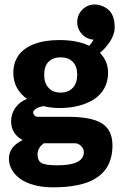

<svg xmlns="http://www.w3.org/2000/svg" viewBox="-20 -635 543 851"><path d="M322.3 -537.1Q322.3 -569.6 345.1 -592.4Q367.9 -615.2 400.4 -615.2Q412.6 -615.2 424.3 -611.6Q439.5 -606.9 450.8 -599.4Q462.2 -591.8 469.2 -582.8Q476.3 -573.7 480.7 -561.9Q485.1 -550 486.7 -538.2Q488.3 -526.4 488.3 -512Q488.3 -497.1 482.4 -480.7Q476.6 -464.4 466.9 -449.8Q457.3 -435.3 445.9 -422.7Q434.6 -410.2 422.6 -400.6Q459 -364.7 459 -312.5Q459 -273.4 442 -243Q425 -212.6 395.3 -194Q365.5 -175.3 327.3 -165.8Q289.1 -156.2 244.1 -156.2Q207 -156.2 173.1 -164.6Q150.9 -161.1 138.9 -152.6Q127 -144 127 -136.7Q127 -129.4 133.1 -123.3Q139.2 -117.2 146.5 -117.2H283.2Q386.5 -117.2 432.5 -87.6Q478.5 -58.1 478.5 9.8Q478.5 42.5 470.5 69.2Q462.4 95.9 448.6 114.9Q434.8 133.8 414.6 148.3Q394.3 162.8 372.1 171.6Q349.9 180.4 322.5 185.8Q295.2 191.2 269.5 193.2Q243.9 195.3 214.8 195.3Q168.5 195.3 131 185.2Q93.5 175 69.5 157.5Q45.4 139.9 32.5 117.1Q19.5 94.2 19.5 68.4Q19.5 15.4 80.3 -14.4Q56.6 -26.4 43 -47.2Q29.3 -68.1 29.3 -97.7Q29.3 -130.6 48.3 -157.5Q67.4 -184.3 99.6 -196.5Q71 -216.8 55.1 -245.8Q39.1 -274.9 39.1 -312.5Q39.1 -343.8 50.2 -368.7Q61.3 -393.6 80.2 -410Q99.1 -426.5 125.6 -437.4Q152.1 -448.2 181.4 -452.9Q210.7 -457.5 244.1 -457.5Q321.3 -457.5 375.7 -432.1Q388.2 -446.5 395 -459.2Q364.5 -461.2 343.4 -483.6Q322.3 -506.1 322.3 -537.1ZM249 -380.9Q214.6 -380.9 195.2 -361.1Q175.8 -341.3 175.8 -304Q175.8 -266.4 195.3 -245.5Q214.8 -224.6 249 -224.6Q283 -224.6 302.6 -245.7Q322.3 -266.8 322.3 -304Q322.3 -340.8 302.7 -360.8Q283.2 -380.9 249 -380.9ZM174.6 0Q146.5 20 146.5 48.8Q146.5 77.9 164.6 87.8Q182.6 97.7 234.4 97.7Q351.6 97.7 351.6 39.1Q351.6 24.4 339.4 12.2Q327.1 0 312.5 0Z"/></svg>

Font: Orelega One
Style: Regular
Weight: 400
Version: Version 1.1 ; ttfautohint (v1.8.3)